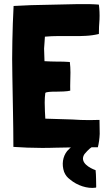

<svg xmlns="http://www.w3.org/2000/svg" viewBox="-20 -713 521 932"><path d="M181 5C203 5 225 5 248 4C299 3 350 2 400 2H455C460 -18 463 -40 464 -63L463 -131C447 -131 430 -130 414 -130C386 -130 358 -131 331 -133C312 -134 238 -136 200 -137C199 -157 197 -183 197 -215C197 -232 198 -248 200 -262C203 -265 210 -266 219 -267C228 -268 239 -268 251 -268C273 -268 307 -269 321 -273C320 -304 322 -332 322 -361C322 -378 321 -396 319 -412C298 -414 278 -414 257 -414C236 -414 216 -415 196 -416C196 -416 194 -477 194 -477C194 -477 196 -505 196 -505L198 -535C220 -537 242 -538 264 -538H330C352 -537 374 -538 396 -539C417 -540 439 -543 460 -548C460 -571 461 -595 463 -619C464 -643 463 -667 460 -690C460 -691 453 -691 440 -692C427 -693 409 -693 387 -693C365 -693 340 -693 311 -692C282 -691 253 -691 222 -690C191 -689 161 -689 131 -688C100 -687 72 -685 46 -684C43 -627 41 -570 40 -513C40 -485 39 -456 39 -428C39 -400 40 -372 40 -343C41 -286 42 -230 43 -173C44 -116 45 -58 45 0C89 3 134 5 181 5ZM444 198C446 198 447 197 447 195C446 166 447 141 444 113C418 104 363 76 390 35C399 24 408 15 416 8C425 1 434 -5 441 -8C449 -11 414 -11 335 -7C322 4 312 13 306 20C284 48 279 85 291 121C298 138 306 148 321 159C354 187 404 204 444 198Z"/></svg>

Font: Londrina Solid CC
Style: CC
Weight: 400
Designer: Marcelo Magalhaes
Foundry: Tipos Pereira
Version: Version 1.003;FEAKit 1.0